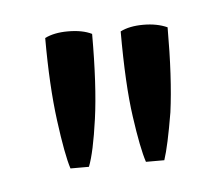

<svg xmlns="http://www.w3.org/2000/svg" viewBox="-28 -589 235 203"><g transform="rotate(-5 90.0 -487.5)"><path d="M155.3 -554.7Q155.3 -501 150.4 -464.8Q144.5 -429.7 139.6 -415Q134.8 -415 129.9 -415Q125 -415 120.1 -415Q115.2 -429.7 110.4 -463.9Q105.5 -498 105.5 -554.7Q115.2 -559.6 129.9 -559.6Q144.5 -559.6 155.3 -554.7ZM75.2 -554.7Q75.2 -500 70.3 -464.8Q65.4 -429.7 59.6 -415Q54.7 -415 49.8 -415Q44.9 -415 40 -415Q35.2 -429.7 30.3 -466.8Q25.4 -503.9 25.4 -554.7Q35.2 -559.6 49.8 -559.6Q65.4 -559.6 75.2 -554.7Z"/></g></svg>

Font: Moonwalk
Style: Regular
Weight: 400
Designer: BarCoded
Foundry: BarCoded
Version: Version 1.0